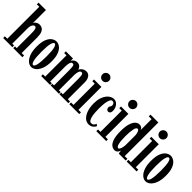

<svg xmlns="http://www.w3.org/2000/svg" viewBox="176 -1809 2879 2879"><g transform="rotate(45 1615.5 -369.5)"><path d="M16.5 0V-36.5H68V-714H16.5V-750H173V-475Q173.5 -479.5 184.2 -493Q195 -506.5 215 -518.2Q235 -530 264 -530Q293 -530 317.8 -515.2Q342.5 -500.5 357.2 -464.5Q372 -428.5 372 -364.5V-36.5H423.5V0H230.5V-36.5H267V-357Q267 -417.5 257.2 -440.5Q247.5 -463.5 227.5 -463.5Q207 -463.5 190.5 -437.8Q174 -412 173 -369.5V-36.5H211V0Z M620 11Q580.5 11 544.2 -19.8Q508 -50.5 485 -111.8Q462 -173 462 -263.5Q462 -362.5 486 -420.8Q510 -479 546.5 -504.2Q583 -529.5 620 -529.5Q656.5 -529.5 693.2 -504.2Q730 -479 754.5 -420.8Q779 -362.5 779 -263.5Q779 -173 755.5 -111.8Q732 -50.5 695.5 -19.8Q659 11 620 11ZM620 -29.5Q644 -29.5 658 -85Q672 -140.5 672 -263.5Q672 -385.5 658 -437.5Q644 -489.5 620 -489.5Q596.5 -489.5 582.2 -437.5Q568 -385.5 568 -263.5Q568 -140.5 582.2 -85Q596.5 -29.5 620 -29.5Z M822.5 0V-36.5H871.5V-487.5H822.5V-523.5H974V-468.5Q974.5 -476 984.8 -490.5Q995 -505 1015 -517.2Q1035 -529.5 1064.5 -529.5Q1093.5 -529.5 1111.8 -515.5Q1130 -501.5 1139 -484.5Q1148 -467.5 1150 -459Q1153 -472.5 1166.8 -488.8Q1180.5 -505 1203 -517.2Q1225.5 -529.5 1254 -529.5Q1300.5 -529.5 1326 -492.2Q1351.5 -455 1351.5 -397.5V-36.5H1398.5V0H1210V-36.5H1246.5V-349Q1246.5 -409 1240.8 -439Q1235 -469 1211.5 -469Q1185.5 -469 1174.5 -439.5Q1163.5 -410 1162 -367V-36.5H1199.5V0H1023V-36.5H1058.5V-349Q1058.5 -409 1053 -439Q1047.5 -469 1023.5 -469Q998 -469 987.5 -438.5Q977 -408 976.5 -361V-36.5H1012V0Z M1524 -599Q1494.5 -599 1474 -619.5Q1453.5 -640 1453.5 -669.5Q1453.5 -698 1474 -718.5Q1494.5 -739 1524 -739Q1552 -739 1572.5 -718.5Q1593 -698 1593 -669.5Q1593 -640 1572.5 -619.5Q1552 -599 1524 -599ZM1419.5 0V-36.5H1471.5V-487.5H1419.5V-523.5H1576.5V-36.5H1629.5V0Z M1834 10.5Q1787 10.5 1749.8 -24.5Q1712.5 -59.5 1690.8 -121.8Q1669 -184 1669 -265Q1669 -335 1685.2 -385.2Q1701.5 -435.5 1727.2 -467.5Q1753 -499.5 1782.2 -514.5Q1811.5 -529.5 1837 -529.5Q1874 -529.5 1900 -509.5Q1926 -489.5 1939.8 -457.5Q1953.5 -425.5 1953.5 -390Q1953.5 -362 1941.5 -346.8Q1929.5 -331.5 1911 -331.5Q1891.5 -331.5 1879.2 -344.8Q1867 -358 1867 -380Q1867 -394 1872.2 -402.5Q1877.5 -411 1882.8 -419.8Q1888 -428.5 1888 -443Q1888 -467 1874.5 -479.8Q1861 -492.5 1843.5 -492.5Q1823.5 -492.5 1811 -471.5Q1798.5 -450.5 1791.2 -416.8Q1784 -383 1781.2 -344Q1778.5 -305 1778.5 -268.5Q1778.5 -228 1781.5 -185.8Q1784.5 -143.5 1792.5 -108.2Q1800.5 -73 1815 -51.2Q1829.5 -29.5 1852 -29.5Q1880.5 -29.5 1895.5 -45.5Q1910.5 -61.5 1918 -83L1946 -59.5Q1935.5 -34 1907.8 -11.8Q1880 10.5 1834 10.5Z M2096 -599Q2066.5 -599 2046 -619.5Q2025.5 -640 2025.5 -669.5Q2025.5 -698 2046 -718.5Q2066.5 -739 2096 -739Q2124 -739 2144.5 -718.5Q2165 -698 2165 -669.5Q2165 -640 2144.5 -619.5Q2124 -599 2096 -599ZM1991.5 0V-36.5H2043.5V-487.5H1991.5V-523.5H2148.5V-36.5H2201.5V0Z M2384.5 10Q2348.5 10 2317.2 -15Q2286 -40 2266.8 -98.8Q2247.5 -157.5 2247.5 -259Q2247.5 -355 2266 -414.5Q2284.5 -474 2314.2 -501.8Q2344 -529.5 2377.5 -529.5Q2404.5 -529.5 2419.8 -520Q2435 -510.5 2441.8 -498.8Q2448.5 -487 2450 -480V-713H2391V-750H2557.5V-36.5H2614.5V0H2467.5L2457.5 -59Q2456.5 -45.5 2448 -29.5Q2439.5 -13.5 2423.8 -1.8Q2408 10 2384.5 10ZM2405 -51.5Q2418 -51.5 2428 -69.8Q2438 -88 2443.8 -115.8Q2449.5 -143.5 2450 -173V-371.5Q2448 -410 2435.5 -437Q2423 -464 2404 -464Q2378 -464 2365.5 -407.2Q2353 -350.5 2353 -257Q2353 -158.5 2365.8 -105Q2378.5 -51.5 2405 -51.5Z M2740 -599Q2710.5 -599 2690 -619.5Q2669.5 -640 2669.5 -669.5Q2669.5 -698 2690 -718.5Q2710.5 -739 2740 -739Q2768 -739 2788.5 -718.5Q2809 -698 2809 -669.5Q2809 -640 2788.5 -619.5Q2768 -599 2740 -599ZM2635.5 0V-36.5H2687.5V-487.5H2635.5V-523.5H2792.5V-36.5H2845.5V0Z M3043.5 11Q3004 11 2967.8 -19.8Q2931.5 -50.5 2908.5 -111.8Q2885.5 -173 2885.5 -263.5Q2885.5 -362.5 2909.5 -420.8Q2933.5 -479 2970 -504.2Q3006.5 -529.5 3043.5 -529.5Q3080 -529.5 3116.8 -504.2Q3153.5 -479 3178 -420.8Q3202.5 -362.5 3202.5 -263.5Q3202.5 -173 3179 -111.8Q3155.5 -50.5 3119 -19.8Q3082.5 11 3043.5 11ZM3043.5 -29.5Q3067.5 -29.5 3081.5 -85Q3095.5 -140.5 3095.5 -263.5Q3095.5 -385.5 3081.5 -437.5Q3067.5 -489.5 3043.5 -489.5Q3020 -489.5 3005.8 -437.5Q2991.5 -385.5 2991.5 -263.5Q2991.5 -140.5 3005.8 -85Q3020 -29.5 3043.5 -29.5Z"/></g></svg>

Font: Imbue 10pt SemiBold
Style: Regular
Weight: 600
Designer: Tyler Finck
Foundry: Etcetera Type Company
Version: Version 1.102; ttfautohint (v1.8.3)